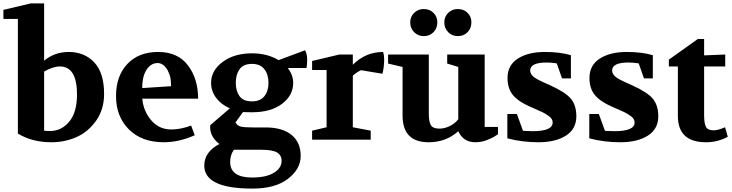

<svg xmlns="http://www.w3.org/2000/svg" viewBox="-38 -820 4296 1127"><path d="M-18 -709V-762L142 -800H221V-464Q283 -515 365 -515Q458 -515 515.5 -453.5Q573 -392 573 -269Q573 -178 526.5 -112Q480 -46 411.5 -15.5Q343 15 264 15Q150 15 67 -36V-709ZM221 -53Q233 -51 255 -51Q323 -51 368.5 -106Q414 -161 414 -265Q414 -430 313 -430Q274 -430 221 -400Z M643 -256Q643 -374 709.5 -444.5Q776 -515 890 -515Q1006 -515 1065.5 -436Q1125 -357 1125 -241H797Q804 -167 850 -113.5Q896 -60 968 -60Q1022 -60 1084 -83L1105 -26Q1012 15 923 15Q794 15 718.5 -60.5Q643 -136 643 -256ZM797 -303 966 -314Q966 -338 963 -358.5Q960 -379 946 -408Q921 -450 887 -450Q847 -450 821 -409Q806 -384 801 -354Q796 -324 797 -303Z M1161 152Q1161 72 1250 25Q1223 6 1207 -24Q1201 -36 1197.5 -52Q1194 -68 1196 -85L1311 -184Q1259 -207 1230 -246.5Q1201 -286 1201 -334Q1201 -406 1269 -456.5Q1337 -507 1441 -507Q1531 -507 1597 -467L1753 -525Q1765 -501 1765 -472Q1765 -438 1761 -421H1651Q1683 -379 1683 -334Q1683 -260 1617.5 -210.5Q1552 -161 1441 -161Q1405 -161 1388 -162L1344 -101Q1356 -81 1377 -76.5Q1398 -72 1448 -72H1521Q1620 -72 1673.5 -28Q1727 16 1727 95Q1727 172 1652.5 229.5Q1578 287 1444 287Q1161 287 1161 152ZM1313 130Q1313 222 1441 222Q1525 222 1570 194Q1615 166 1615 124Q1615 92 1589 75.5Q1563 59 1494 59H1335Q1313 90 1313 130ZM1441 -225Q1490 -225 1514 -255.5Q1538 -286 1538 -334Q1538 -382 1514 -413.5Q1490 -445 1441 -445Q1390 -445 1368 -413.5Q1346 -382 1346 -334Q1346 -286 1368 -255.5Q1390 -225 1441 -225Z M1794 0V-53L1879 -73V-409H1794V-462L1954 -500H2033V-440Q2108 -515 2211 -515Q2217 -496 2217 -473Q2217 -427 2207 -387L2081 -408Q2057 -397 2033 -376V-73L2138 -53V0Z M2240 -447V-500H2479V-155Q2479 -104 2491.5 -84.5Q2504 -65 2542 -65Q2571 -65 2602 -80Q2633 -95 2652 -120V-427L2587 -447V-500H2807V-75H2885V-32Q2863 -17 2849.5 -10.5Q2836 -4 2819.5 2.5Q2803 9 2785.5 12Q2768 15 2753 15Q2681 15 2652 -50Q2581 15 2478 15Q2325 15 2325 -142V-427ZM2370 -689Q2370 -722 2393 -744.5Q2416 -767 2449 -767Q2484 -767 2506.5 -744.5Q2529 -722 2529 -689Q2529 -654 2506.5 -631Q2484 -608 2449 -608Q2416 -608 2393 -631Q2370 -654 2370 -689ZM2570 -689Q2570 -722 2593 -744.5Q2616 -767 2649 -767Q2684 -767 2706.5 -744.5Q2729 -722 2729 -689Q2729 -654 2706.5 -631Q2684 -608 2649 -608Q2616 -608 2593 -631Q2570 -654 2570 -689Z M2940 -8V-151H2996L3032 -52Q3068 -50 3089 -50Q3206 -50 3206 -101Q3206 -122 3185 -137.5Q3164 -153 3145 -162Q3126 -171 3073 -194Q3004 -224 2972.5 -262.5Q2941 -301 2941 -362Q2941 -437 3001.5 -476Q3062 -515 3160 -515Q3249 -515 3313 -496V-360H3261L3230 -448Q3200 -453 3170 -453Q3074 -453 3074 -406Q3074 -394 3083 -381Q3092 -368 3115.5 -355Q3139 -342 3190 -320Q3281 -279 3313 -240.5Q3345 -202 3345 -137Q3345 -63 3284 -24Q3223 15 3122 15Q3027 15 2940 -8Z M3421 -8V-151H3477L3513 -52Q3549 -50 3570 -50Q3687 -50 3687 -101Q3687 -122 3666 -137.5Q3645 -153 3626 -162Q3607 -171 3554 -194Q3485 -224 3453.5 -262.5Q3422 -301 3422 -362Q3422 -437 3482.5 -476Q3543 -515 3641 -515Q3730 -515 3794 -496V-360H3742L3711 -448Q3681 -453 3651 -453Q3555 -453 3555 -406Q3555 -394 3564 -381Q3573 -368 3596.5 -355Q3620 -342 3671 -320Q3762 -279 3794 -240.5Q3826 -202 3826 -137Q3826 -63 3765 -24Q3704 15 3603 15Q3508 15 3421 -8Z M3888 -430V-470L4058 -591H4095V-495L4219 -500V-430H4095V-144Q4095 -95 4106 -75Q4117 -55 4151 -55Q4176 -55 4218 -73L4234 -17Q4174 15 4107 15Q3941 15 3941 -139V-430Z"/></svg>

Font: Volkhov
Style: Bold
Weight: 700
Designer: Cyreal (www.cyreal.org)
Foundry: Cyreal (www.cyreal.org)
Version: Version 1.010